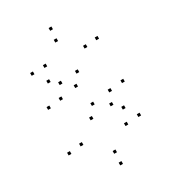

<svg xmlns="http://www.w3.org/2000/svg" viewBox="-229 -869 1079 1208"><g transform="rotate(-30 310.0 -265.0)"><path d="M81.8 -307.5V-327.5H61.8V-307.5ZM280.7 -116.7V-136.7H260.7V-116.7ZM452.7 24.2V4.2H432.7V24.2ZM303.8 139.8V119.8H283.8V139.8ZM144 -6V-26H124V-6ZM50.3 5.5V-14.5H30.3V5.5ZM300 222V202H280V222ZM551 15.3V-4.7H531V15.3ZM332.8 -191V-211H312.8V-191ZM176.3 -319.2V-339.2H156.3V-319.2ZM223 -406.3V-426.3H203V-406.3ZM163.3 -451.7V-471.7H143.3V-451.7ZM568.7 -220.8V-240.8H548.7V-220.8ZM350.5 -415.5V-435.5H330.5V-415.5ZM193.8 -547.5V-567.5H173.8V-547.5ZM332.7 -651.5V-671.5H312.7V-651.5ZM473.5 -526.8V-546.8H453.5V-526.8ZM563.3 -535.3V-555.3H543.3V-535.3ZM341.8 -731.8V-751.8H321.8V-731.8ZM99.5 -544.7V-564.7H79.5V-544.7ZM298.2 -341V-361H278.2V-341ZM469.8 -210.2V-230.2H449.8V-210.2ZM434 -130V-150H414V-130ZM489.7 -73.8V-93.8H469.7V-73.8Z"/></g></svg>

Font: Monaspace Krypton Dots Var
Style: Regular
Weight: 400
Designer: Riley Cran and the Lettermatic Team
Version: Version 1.100 (Monaspace Krypton Dots)